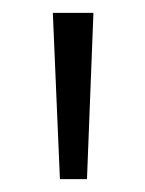

<svg xmlns="http://www.w3.org/2000/svg" viewBox="-20 -734 225 298"><path d="M125 -714H62L73 -456H115Z"/></svg>

Font: Noto Sans Georgian ExtraCondensed Light
Style: Regular
Weight: 300
Width: 2
Designer: Monotype Design Team, Akaki Razmadze
Foundry: Google LLC
Version: Version 2.005